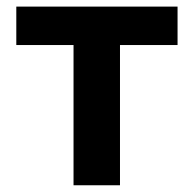

<svg xmlns="http://www.w3.org/2000/svg" viewBox="-20 -550 576 570"><path d="M28.4 -530.4H507.1V-416.3H336.2V0H198.3V-416.3H28.4Z"/></svg>

Font: Pretendard Variable
Style: Regular
Weight: 400
Designer: Base glyphs from Inter by Rasmus Andersson; Hangul glyphs from Noto Sans CJK(Source Han Sans) by Jang Soo-young and Kang
Foundry: Kil Hyung-jin
Version: Version 1.100;FEAKit 1.0